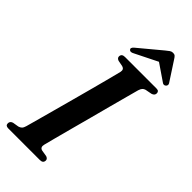

<svg xmlns="http://www.w3.org/2000/svg" viewBox="-284 -952 1010 1010"><g transform="rotate(45 221.0 -447.0)"><path d="M209.5 -73Q203.5 -49.5 223 -44L259.5 -38Q274.5 -32.5 274.5 -21Q274.5 0 250.5 0H15Q-5.5 0 -5.5 -17.5Q-5.5 -33.5 12 -39L45.5 -44.5Q56.5 -47.5 63.2 -54.2Q70 -61 74 -75.5Q80 -96.5 91.5 -138.8Q103 -181 118 -235.8Q133 -290.5 149 -349.8Q165 -409 179.8 -464.2Q194.5 -519.5 205.8 -562.8Q217 -606 222.5 -628.5Q227 -650 207.5 -655.5L174 -662Q159 -667.5 159 -679.5Q159.5 -700 183.5 -700H417.5Q429 -700 433.2 -695.2Q437.5 -690.5 437.5 -683Q437.5 -667 419 -661.5L382.5 -654.5Q372.5 -651.5 366.8 -645.2Q361 -639 356.5 -625Q350.5 -603 338.8 -559.5Q327 -516 312.2 -460.5Q297.5 -405 281.8 -345.8Q266 -286.5 251.2 -231.8Q236.5 -177 225.5 -135Q214.5 -93 209.5 -73ZM204.5 -747Q184.5 -735.5 176 -745Q167 -755 183.5 -769L309 -873.5Q320.5 -883 328.8 -888.8Q337 -894.5 347.5 -894.5Q358 -894.5 363.8 -889Q369.5 -883.5 375.5 -873.5L445.5 -766Q449.5 -759.5 447.5 -753.5Q445.5 -747.5 441 -744.5Q430.5 -736.5 418 -747L328 -808.5Z"/></g></svg>

Font: Fraunces 144pt Soft SemiBold
Style: Italic
Weight: 600
Italic angle: -16°
Version: Version 1.000;[b76b70a41]